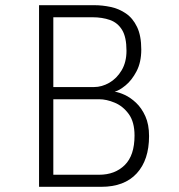

<svg xmlns="http://www.w3.org/2000/svg" viewBox="-20 -720 690 740"><path d="M130.5 0V-700H343Q374.5 -700 406.5 -693.2Q438.5 -686.5 465.2 -668.2Q492 -650 508.2 -616.2Q524.5 -582.5 524.5 -529Q524.5 -480 506.2 -445.2Q488 -410.5 463.8 -390.8Q439.5 -371 422 -366.5Q438.5 -364.5 460.8 -354.2Q483 -344 504.5 -323.8Q526 -303.5 540.2 -272Q554.5 -240.5 554.5 -195.5Q554.5 -103.5 507 -51.8Q459.5 0 370.5 0ZM185.5 -384.5H342.5Q372.5 -384.5 401.2 -401Q430 -417.5 448.8 -449Q467.5 -480.5 467.5 -524.5Q467.5 -577 450.5 -604.8Q433.5 -632.5 403.8 -643Q374 -653.5 336 -653.5H185.5ZM185.5 -46.5H362Q423 -46.5 460.8 -83.8Q498.5 -121 498.5 -197.5Q498.5 -250 476.2 -280.5Q454 -311 422.2 -324.2Q390.5 -337.5 362 -337.5H185.5Z"/></svg>

Font: Trispace ExtraLight
Style: Regular
Weight: 200
Designer: Tyler Finck
Foundry: Etcetera Type Company
Version: Version 1.210; ttfautohint (v1.8.3)